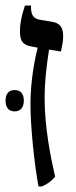

<svg xmlns="http://www.w3.org/2000/svg" viewBox="-37 -667 275 693"><path d="M102 6H114C135 -3 148 -13 162 -29C145 -103 124 -209 124 -314C124 -367 130 -424 140 -488L183 -481C188 -504 191 -520 191 -536C191 -569 179 -583 153 -588L105 -596C84 -600 75 -614 75 -639V-647H53C40 -608 35 -580 35 -554C35 -521 44 -504 78 -499L99 -495C81 -425 73 -348 73 -291C73 -209 87 -73 102 6ZM-17 -304C-17 -277 -4 -265 16 -265C36 -265 49 -278 49 -304C49 -330 36 -342 16 -342C-4 -342 -17 -330 -17 -304Z"/></svg>

Font: Noto Serif Hebrew Condensed Medium
Style: Regular
Weight: 500
Width: 3
Designer: Monotype Design Team
Foundry: Monotype Imaging Inc.
Version: Version 2.004